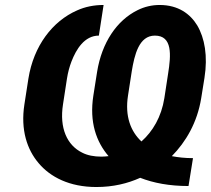

<svg xmlns="http://www.w3.org/2000/svg" viewBox="-20 -741 847 771"><path d="M78 -322C62 -219 89 -140 135 -86C182 -30 259 10 367 10C434 10 492 -4 543 -27C597 -6 660 6 737 6L755 -106C723 -106 696 -109 670 -114C726 -171 772 -248 788 -347L801 -428C815 -516 802 -588 772 -639C744 -685 696 -721 621 -721C590 -721 560 -714 532 -700C449 -659 389 -570 370 -453L355 -358C338 -250 367 -171 416 -114C407 -113 397 -112 387 -112C358 -112 331 -117 310 -128C249 -158 218 -227 233 -322L249 -426C253 -451 259 -473 267 -494C286 -543 319 -598 377 -598L396 -721C358 -721 322 -714 289 -699C191 -656 115 -557 94 -425ZM494 -357 509 -454C520 -521 538 -598 602 -598C673 -598 667 -520 655 -445L640 -347C628 -271 593 -213 548 -173C505 -213 481 -274 494 -357Z"/></svg>

Font: Asimov Pro
Style: BdObl
Weight: 700
Designer: Google
Version: Version 2.000980; 2014